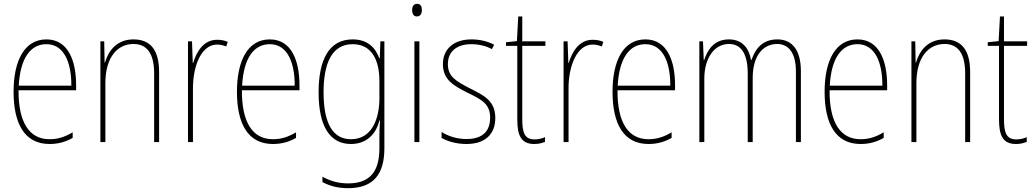

<svg xmlns="http://www.w3.org/2000/svg" viewBox="-20 -743 5409 1004"><path d="M223 -537C106 -537 51 -423 51 -263C51 -97 108 10 239 10C287 10 325 -2 360 -22V-51C317 -26 282 -15 239 -15C131 -15 76 -106 77 -271H378V-298C378 -424 337 -537 223 -537ZM223 -512C314 -512 354 -417 353 -295H78C86 -440 140 -512 223 -512Z M678 -537C589 -537 546 -475 529 -416H527L525 -527H505V0H531V-308C531 -445 595 -513 678 -513C745 -513 786 -468 786 -359V0H812V-366C812 -485 764 -537 678 -537Z M1115 -535C1043 -535 1007 -470 990 -414H988L984 -527H963V0H989V-283C989 -394 1031 -510 1115 -510C1134 -510 1150 -505 1163 -500L1171 -524C1154 -532 1134 -535 1115 -535Z M1391 -537C1274 -537 1219 -423 1219 -263C1219 -97 1276 10 1407 10C1455 10 1493 -2 1528 -22V-51C1485 -26 1450 -15 1407 -15C1299 -15 1244 -106 1245 -271H1546V-298C1546 -424 1505 -537 1391 -537ZM1391 -512C1482 -512 1522 -417 1521 -295H1246C1254 -440 1308 -512 1391 -512Z M1824 -537C1701 -537 1646 -432 1646 -260C1646 -78 1708 10 1815 10C1895 10 1946 -40 1964 -113H1967C1964 -72 1964 -47 1964 -14V32C1964 156 1913 216 1800 216C1746 216 1705 202 1666 181V209C1703 229 1746 241 1800 241C1934 241 1990 167 1990 32V-527H1969L1966 -439H1963C1944 -491 1905 -537 1824 -537ZM1824 -512C1927 -512 1964 -424 1964 -319V-229C1964 -129 1929 -15 1815 -15C1722 -15 1672 -95 1672 -260C1672 -413 1716 -512 1824 -512Z M2161 -723C2141 -723 2135 -706 2135 -690C2135 -672 2142 -657 2160 -657C2178 -657 2186 -671 2186 -691C2186 -707 2181 -723 2161 -723ZM2173 -527H2147V0H2173Z M2570 -126C2570 -218 2508 -245 2435 -282C2366 -318 2322 -342 2322 -407C2322 -476 2371 -512 2445 -512C2484 -512 2525 -502 2552 -486L2564 -509C2533 -526 2491 -537 2446 -537C2347 -537 2296 -482 2296 -408C2296 -324 2354 -294 2429 -256C2497 -223 2543 -200 2543 -128C2543 -57 2504 -16 2419 -16C2371 -16 2325 -30 2289 -53V-22C2316 -6 2363 10 2419 10C2520 10 2570 -44 2570 -126Z M2775 -14C2724 -14 2711 -49 2711 -119V-503H2832V-527H2711V-657H2690L2683 -528L2626 -522V-503H2685V-120C2685 -37 2703 10 2774 10C2798 10 2814 5 2830 -1V-26C2816 -19 2796 -14 2775 -14Z M3079 -535C3007 -535 2971 -470 2954 -414H2952L2948 -527H2927V0H2953V-283C2953 -394 2995 -510 3079 -510C3098 -510 3114 -505 3127 -500L3135 -524C3118 -532 3098 -535 3079 -535Z M3355 -537C3238 -537 3183 -423 3183 -263C3183 -97 3240 10 3371 10C3419 10 3457 -2 3492 -22V-51C3449 -26 3414 -15 3371 -15C3263 -15 3208 -106 3209 -271H3510V-298C3510 -424 3469 -537 3355 -537ZM3355 -512C3446 -512 3486 -417 3485 -295H3210C3218 -440 3272 -512 3355 -512Z M4045 -537C3970 -537 3931 -492 3910 -430H3907C3897 -490 3862 -537 3792 -537C3709 -537 3678 -476 3662 -429H3660L3656 -527H3637V0H3663V-333C3663 -433 3711 -513 3792 -513C3847 -513 3890 -475 3890 -357V0H3916V-336C3916 -449 3968 -513 4044 -513C4099 -513 4142 -473 4142 -368V0H4168V-370C4168 -486 4119 -537 4045 -537Z M4464 -537C4347 -537 4292 -423 4292 -263C4292 -97 4349 10 4480 10C4528 10 4566 -2 4601 -22V-51C4558 -26 4523 -15 4480 -15C4372 -15 4317 -106 4318 -271H4619V-298C4619 -424 4578 -537 4464 -537ZM4464 -512C4555 -512 4595 -417 4594 -295H4319C4327 -440 4381 -512 4464 -512Z M4919 -537C4830 -537 4787 -475 4770 -416H4768L4766 -527H4746V0H4772V-308C4772 -445 4836 -513 4919 -513C4986 -513 5027 -468 5027 -359V0H5053V-366C5053 -485 5005 -537 4919 -537Z M5294 -14C5243 -14 5230 -49 5230 -119V-503H5351V-527H5230V-657H5209L5202 -528L5145 -522V-503H5204V-120C5204 -37 5222 10 5293 10C5317 10 5333 5 5349 -1V-26C5335 -19 5315 -14 5294 -14Z"/></svg>

Font: Noto Sans Myanmar UI Condensed Thin
Style: Regular
Weight: 100
Width: 3
Designer: Monotype Design Team
Foundry: Monotype Imaging Inc.
Version: Version 2.103